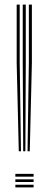

<svg xmlns="http://www.w3.org/2000/svg" viewBox="-20 -820 199 840"><path d="M100.5 -158.2 106.2 -544.8V-800H119.5V-544.8L110.2 -158.2ZM62.2 -158.2 53 -544.8V-800H66.2V-544.8L71.8 -158.2ZM81.5 -158.2 79.5 -544.8V-800H92.8V-544.8L91 -158.2ZM47.2 0V-11.8H127V0ZM47.2 -47.2V-59.2H127V-47.2ZM47.2 -23.8V-35.5H127V-23.8Z"/></svg>

Font: Big Shoulders Inline Display Thin
Style: Regular
Weight: 400
Version: Version 2.002